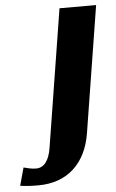

<svg xmlns="http://www.w3.org/2000/svg" viewBox="-135 -565 494 815"><g transform="rotate(-5 112.0 -157.5)"><path d="M-82 208C-57 212 -35 213 -5 213C121 213 200 136 220 10L306 -528H150L56 60C48 109 28 141 -8 141C-28 141 -45 136 -61 132Z"/></g></svg>

Font: Aerodynamic
Style: BdObl
Weight: 500
Designer: Google
Version: Version 2.000980; 2014